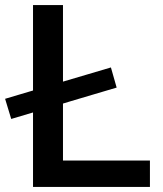

<svg xmlns="http://www.w3.org/2000/svg" viewBox="-33 -733 640 753"><path d="M96.5 0Q96.5 -59 96.5 -113.5Q96.5 -168 96.5 -234.5V-474.5Q96.5 -542.5 96.5 -598Q96.5 -653.5 96.5 -713H214Q214 -653.5 214 -598Q214 -542.5 214 -474.5V-253Q214 -186.5 214 -131.8Q214 -77 214 -18.5L171.5 -103.5H305.5Q360.5 -103.5 402.8 -103.5Q445 -103.5 481 -103.5Q517 -103.5 555 -103.5V0ZM11 -266.5 -13 -345.5Q37 -360.5 82.8 -374Q128.5 -387.5 169.5 -399.5L219.5 -414.5Q260.5 -426.5 306.5 -440.2Q352.5 -454 402 -468.5L424.5 -389.5Q376 -375 330 -361.5Q284 -348 242.5 -335.5L193 -320.5Q152 -308.5 106.2 -294.8Q60.5 -281 11 -266.5Z"/></svg>

Font: Commissioner Thin Medium
Style: Regular
Weight: 500
Version: Version 1.000